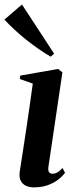

<svg xmlns="http://www.w3.org/2000/svg" viewBox="-54 -820 328 852"><path d="M96 11.5Q78.5 11.5 62.8 5Q47 -1.5 38.5 -17Q30 -32.5 33.5 -58Q34.5 -65 38.8 -91.8Q43 -118.5 49.2 -159.2Q55.5 -200 62.8 -248.8Q70 -297.5 77.5 -349.2Q85 -401 91.5 -449L34 -469.5L36 -484.5L204 -514L223 -499L161 -80.5Q158.5 -61.5 164.2 -55.2Q170 -49 178.5 -49Q189.5 -49 199.5 -54.2Q209.5 -59.5 223.5 -74.5L234.5 -53Q221.5 -36 201.8 -21.2Q182 -6.5 155.5 2.5Q129 11.5 96 11.5ZM171 -568.5Q145 -583.5 117.2 -602.8Q89.5 -622 62.2 -643.8Q35 -665.5 10.2 -688.5Q-14.5 -711.5 -34.5 -733L43.5 -800L186 -582Z"/></svg>

Font: Merriweather 144pt SemiBold
Style: Italic
Weight: 600
Italic angle: -7.8°
Version: Version 2.101